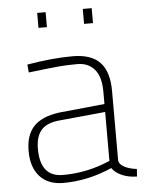

<svg xmlns="http://www.w3.org/2000/svg" viewBox="-52 -742 597 793"><g transform="rotate(-5 247.0 -345.5)"><path d="M47 0ZM47 -134Q47 -201 80.5 -236.5Q114 -272 186 -282L376 -301V-352Q376 -414 350 -444.5Q324 -475 279 -475Q235 -475 201.5 -472Q168 -469 76 -458L73 -491Q177 -509 262 -509Q339 -509 375.5 -470.5Q412 -432 412 -352V-64Q413 -49 433 -37.5Q453 -26 486 -22L484 9Q451 9 422.5 -3Q394 -15 381 -35Q281 9 179 9Q116 9 81.5 -29Q47 -67 47 -134ZM348 -54 376 -65V-268L190 -250Q135 -246 110.5 -219.5Q86 -193 86 -140Q86 -24 180 -24Q267 -24 348 -54ZM132 -700H167V-638H132ZM321 -700H358V-638H321Z"/></g></svg>

Font: Cairo ExtraLight
Style: Regular
Weight: 250
Designer: Mohamed Gaber, the designers of Titillium
Foundry: Kief Type Foundry
Version: Version 2.009; ttfautohint (v1.5.33-1714) -l 8 -r 50 -G 200 